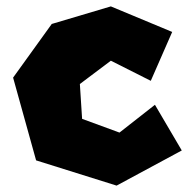

<svg xmlns="http://www.w3.org/2000/svg" viewBox="-20 -574 596 601"><path d="M452 -321 519 -474 327 -554 142 -499 21 -331 93 -72 345 7 549 -103 465 -246 354 -159 237 -202 230 -311 327 -384Z"/></svg>

Font: Super Mario
Style: Regular
Weight: 400
Version: Version 1.0